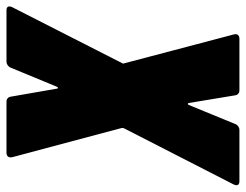

<svg xmlns="http://www.w3.org/2000/svg" viewBox="-122 -638 740 577"><g transform="rotate(90 247.5 -350.0)"><path d="M-10 0H145C152 0 160 -5 163 -13L220 -151C222 -156 226 -156 226 -151L250 -13C251 -5 257 0 265 0H418C429 0 434 -6 432 -17L344 -347C344 -350 344 -350 345 -353L514 -683C519 -694 515 -700 504 -700H350C342 -700 335 -695 332 -687L275 -548C273 -544 270 -544 269 -548L246 -687C245 -695 239 -700 231 -700H76C66 -700 60 -694 63 -683L150 -353C151 -350 151 -350 149 -347L-19 -17C-24 -6 -20 0 -10 0Z"/></g></svg>

Font: Barlow Condensed Black
Style: Italic
Weight: 900
Width: 3
Italic angle: -7°
Designer: Jeremy Tribby
Foundry: Tribby Type
Version: Version 1.422;hotconv 1.0.109;makeotfexe 2.5.65596